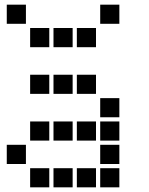

<svg xmlns="http://www.w3.org/2000/svg" viewBox="-20 -811 640 822"><path d="M10 -791Q9 -791 9 -791Q9 -791 9 -790V-710Q9 -709 9 -709Q9 -709 10 -709H90Q91 -709 91 -709Q91 -709 91 -710V-790Q91 -791 91 -791Q91 -791 90 -791ZM410 -791Q409 -791 409 -791Q409 -791 409 -790V-710Q409 -709 409 -709Q409 -709 410 -709H490Q491 -709 491 -709Q491 -709 491 -710V-790Q491 -791 491 -791Q491 -791 490 -791ZM110 -691Q109 -691 109 -691Q109 -691 109 -690V-610Q109 -609 109 -609Q109 -609 110 -609H190Q191 -609 191 -609Q191 -609 191 -610V-690Q191 -691 191 -691Q191 -691 190 -691ZM210 -691Q209 -691 209 -691Q209 -691 209 -690V-610Q209 -609 209 -609Q209 -609 210 -609H290Q291 -609 291 -609Q291 -609 291 -610V-690Q291 -691 291 -691Q291 -691 290 -691ZM310 -691Q309 -691 309 -691Q309 -691 309 -690V-610Q309 -609 309 -609Q309 -609 310 -609H390Q391 -609 391 -609Q391 -609 391 -610V-690Q391 -691 391 -691Q391 -691 390 -691ZM110 -491Q109 -491 109 -491Q109 -491 109 -490V-410Q109 -409 109 -409Q109 -409 110 -409H190Q191 -409 191 -409Q191 -409 191 -410V-490Q191 -491 191 -491Q191 -491 190 -491ZM210 -491Q209 -491 209 -491Q209 -491 209 -490V-410Q209 -409 209 -409Q209 -409 210 -409H290Q291 -409 291 -409Q291 -409 291 -410V-490Q291 -491 291 -491Q291 -491 290 -491ZM310 -491Q309 -491 309 -491Q309 -491 309 -490V-410Q309 -409 309 -409Q309 -409 310 -409H390Q391 -409 391 -409Q391 -409 391 -410V-490Q391 -491 391 -491Q391 -491 390 -491ZM410 -391Q409 -391 409 -391Q409 -391 409 -390V-310Q409 -309 409 -309Q409 -309 410 -309H490Q491 -309 491 -309Q491 -309 491 -310V-390Q491 -391 491 -391Q491 -391 490 -391ZM110 -291Q109 -291 109 -291Q109 -291 109 -290V-210Q109 -209 109 -209Q109 -209 110 -209H190Q191 -209 191 -209Q191 -209 191 -210V-290Q191 -291 191 -291Q191 -291 190 -291ZM210 -291Q209 -291 209 -291Q209 -291 209 -290V-210Q209 -209 209 -209Q209 -209 210 -209H290Q291 -209 291 -209Q291 -209 291 -210V-290Q291 -291 291 -291Q291 -291 290 -291ZM310 -291Q309 -291 309 -291Q309 -291 309 -290V-210Q309 -209 309 -209Q309 -209 310 -209H390Q391 -209 391 -209Q391 -209 391 -210V-290Q391 -291 391 -291Q391 -291 390 -291ZM410 -291Q409 -291 409 -291Q409 -291 409 -290V-210Q409 -209 409 -209Q409 -209 410 -209H490Q491 -209 491 -209Q491 -209 491 -210V-290Q491 -291 491 -291Q491 -291 490 -291ZM10 -191Q9 -191 9 -191Q9 -191 9 -190V-110Q9 -109 9 -109Q9 -109 10 -109H90Q91 -109 91 -109Q91 -109 91 -110V-190Q91 -191 91 -191Q91 -191 90 -191ZM410 -191Q409 -191 409 -191Q409 -191 409 -190V-110Q409 -109 409 -109Q409 -109 410 -109H490Q491 -109 491 -109Q491 -109 491 -110V-190Q491 -191 491 -191Q491 -191 490 -191ZM110 -91Q109 -91 109 -91Q109 -91 109 -90V-10Q109 -9 109 -9Q109 -9 110 -9H190Q191 -9 191 -9Q191 -9 191 -10V-90Q191 -91 191 -91Q191 -91 190 -91ZM210 -91Q209 -91 209 -91Q209 -91 209 -90V-10Q209 -9 209 -9Q209 -9 210 -9H290Q291 -9 291 -9Q291 -9 291 -10V-90Q291 -91 291 -91Q291 -91 290 -91ZM310 -91Q309 -91 309 -91Q309 -91 309 -90V-10Q309 -9 309 -9Q309 -9 310 -9H390Q391 -9 391 -9Q391 -9 391 -10V-90Q391 -91 391 -91Q391 -91 390 -91ZM410 -91Q409 -91 409 -91Q409 -91 409 -90V-10Q409 -9 409 -9Q409 -9 410 -9H490Q491 -9 491 -9Q491 -9 491 -10V-90Q491 -91 491 -91Q491 -91 490 -91Z"/></svg>

Font: Doto ExtraBold
Style: Regular
Weight: 800
Monospace: yes
Version: Version 1.000